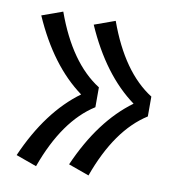

<svg xmlns="http://www.w3.org/2000/svg" viewBox="-68 -707 636 685"><g transform="rotate(10 250.0 -365.0)"><path d="M107 -85 32 -112Q106 -281 221 -365Q106 -449 32 -618L107 -645Q170 -470 279 -401V-329Q170 -260 107 -85ZM297 -85 222 -112Q296 -281 411 -365Q296 -449 222 -618L297 -645Q360 -470 469 -401V-329Q360 -260 297 -85Z"/></g></svg>

Font: Iosevka SS08
Style: Regular
Weight: 400
Monospace: yes
Designer: Belleve Invis
Foundry: Belleve Invis
Version: 2.1.0; ttfautohint (v1.8.2)